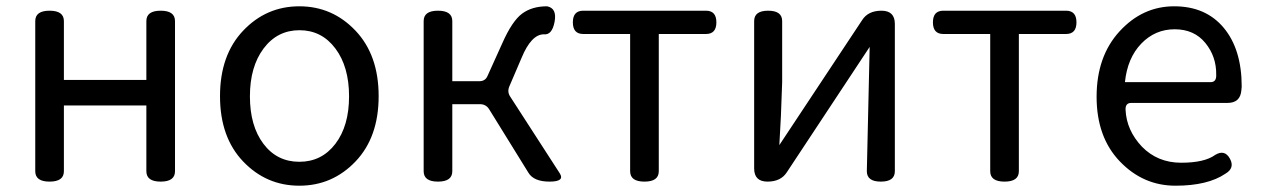

<svg xmlns="http://www.w3.org/2000/svg" viewBox="-20 -577 4007 610"><path d="M183 -33Q183 0 137.5 0Q92 0 92 -33V-510Q92 -543 137.5 -543Q183 -543 183 -510V-323H445V-510Q445 -543 490.5 -543Q536 -543 536 -510V-33Q536 0 490.5 0Q445 0 445 -33V-242H183Z M1109.5 -64Q1036 13 931 13Q826 13 752.5 -64Q679 -141 679 -271.5Q679 -402 752.5 -479.5Q826 -557 931 -557Q1036 -557 1109.5 -479.5Q1183 -402 1183 -271.5Q1183 -141 1109.5 -64ZM817 -120Q860 -63 931 -63Q1002 -63 1045.5 -120Q1089 -177 1089 -271Q1089 -365 1045.5 -423Q1002 -481 931.5 -481Q861 -481 817.5 -423Q774 -365 774 -271Q774 -177 817 -120Z M1417 -33Q1417 0 1371.5 0Q1326 0 1326 -33V-510Q1326 -543 1371.5 -543Q1417 -543 1417 -510V-319H1503Q1522 -319 1529 -336L1576 -440Q1607 -510 1638.5 -533.5Q1670 -557 1718 -557Q1750 -551 1742 -508Q1734 -465 1708 -468Q1668 -468 1637 -393L1598 -302Q1591 -285 1601 -270L1758 -27Q1776 0 1726 0Q1676 0 1659 -28L1534 -230Q1524 -246 1505 -246H1417Z M2073 -33Q2073 0 2027.5 0Q1982 0 1982 -33V-469H1833Q1800 -469 1800 -506Q1800 -543 1833 -543H2223Q2256 -543 2256 -506Q2256 -469 2223 -469H2073Z M2480 -30Q2461 0 2418.5 0Q2376 0 2376 -42V-510Q2376 -543 2420.5 -543Q2465 -543 2465 -510V-316L2461 -208L2456 -116L2719 -513Q2738 -543 2780.5 -543Q2823 -543 2823 -501V-33Q2823 0 2778.5 0Q2734 0 2734 -33L2743 -428Z M3217 -33Q3217 0 3171.5 0Q3126 0 3126 -33V-469H2977Q2944 -469 2944 -506Q2944 -543 2977 -543H3367Q3400 -543 3400 -506Q3400 -469 3367 -469H3217Z M3873 -25Q3817 13 3714.5 13Q3612 13 3538 -64Q3464 -141 3464 -269.5Q3464 -398 3537 -477.5Q3610 -557 3710.5 -557Q3811 -557 3868 -488.5Q3925 -420 3925 -302L3924 -291Q3921 -250 3880 -250H3574Q3555 -250 3556 -228Q3559 -163 3608 -111Q3658 -60 3732.5 -60Q3807 -60 3841 -85Q3871 -103 3887.5 -73Q3904 -43 3873 -25ZM3554 -316H3826Q3845 -316 3844 -339Q3845 -397 3809.5 -440.5Q3774 -484 3712 -484Q3650 -484 3606 -438.5Q3562 -393 3554 -316Z"/></svg>

Font: Raw Maruko Gothic CJK TC
Style: Regular
Weight: 400
Version: Version 1.001